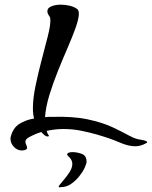

<svg xmlns="http://www.w3.org/2000/svg" viewBox="-20 -567 651 823"><path d="M74 78Q54 78 39.5 62.5Q25 47 25 28Q25 22 26 19Q36 -19 63 -36Q90 -53 126 -59Q121 -79 121 -102Q121 -145 132.5 -200Q144 -255 158.5 -310Q173 -365 184.5 -410Q196 -455 196 -479Q196 -493 192 -497Q183 -509 183 -519Q183 -533 200.5 -540Q218 -547 241 -547Q260 -547 278.5 -542.5Q297 -538 310 -529Q318 -523 318 -509Q318 -487 304.5 -449Q291 -411 270 -362.5Q249 -314 228 -262Q207 -210 191.5 -159Q176 -108 173 -65Q180 -66 186.5 -66Q193 -66 200 -66Q292 -69 355.5 -55.5Q419 -42 461.5 -22Q504 -2 533 14Q562 30 585 32Q611 37 611 42Q611 45 604 48Q582 60 560 60Q530 60 492.5 43.5Q455 27 393 9Q365 1 328.5 -6.5Q292 -14 252 -14Q234 -14 216 -12Q198 -10 180 -6Q183 6 189 13Q192 18 183 18Q174 18 157 -1Q132 6 103 22Q89 30 89 40Q89 47 92.5 54Q96 61 96 67Q96 73 87 76Q79 78 74 78ZM235 236Q228 236 235 226.5Q242 217 255 202Q268 187 279 169.5Q290 152 290 135Q290 120 277 107Q268 99 268 95Q268 90 274.5 87.5Q281 85 290 85Q310 85 330.5 92.5Q351 100 351 126Q351 135 342.5 153Q334 171 319 189.5Q304 208 284.5 221.5Q265 235 242 235Z"/></svg>

Font: Grechen Fuemen
Style: Regular
Weight: 400
Designer: Robert E. Leuschke
Foundry: Robert E. Leuschke
Version: Version 1.010; ttfautohint (v1.8.3)